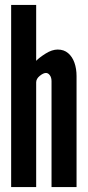

<svg xmlns="http://www.w3.org/2000/svg" viewBox="-20 -755 354 775"><path d="M25 0V-735H126V-509.5Q139 -523 164.5 -539Q190 -555 213 -555Q238 -555 255 -540.5Q272 -526 280.5 -501.8Q289 -477.5 289 -448V0H188V-427Q188 -442 181.2 -451.2Q174.5 -460.5 165.5 -460.5Q155 -460.5 140.5 -448.8Q126 -437 126 -422.5V0Z"/></svg>

Font: League Gothic
Style: Regular
Weight: 400
Designer: The League of Moveable Type
Version: Version 2.001